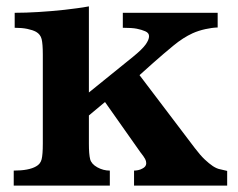

<svg xmlns="http://www.w3.org/2000/svg" viewBox="-20 -580 745 600"><path d="M257.8 -291 396 -402.8Q424.3 -425.8 435.1 -440.9Q445.8 -456.1 445.8 -466.8Q445.8 -477.1 434.1 -482.2Q422.4 -487.3 407.7 -490.2Q393.1 -493.2 363.8 -493.2V-540H660.2V-494.1Q643.1 -493.7 621.8 -489Q600.6 -484.4 582 -476.1Q552.2 -462.4 522.2 -437.7Q492.2 -413.1 458 -382.8L416 -345.2L588.9 -117.2Q606 -94.7 619.4 -82Q632.8 -69.3 645 -61Q657.7 -52.7 668.9 -50.8Q674.3 -49.8 679.7 -48.3Q685.1 -46.9 689.9 -45.9V0H398.9V-46.9Q404.3 -46.9 411.6 -48.3Q418.9 -49.8 424.8 -53.2Q437 -59.1 437 -69.8Q437 -76.7 433.6 -83Q429.2 -91.3 418.9 -104L308.1 -261.2L257.8 -219.2V-130.9Q257.8 -98.1 261.7 -82.5Q265.6 -67.4 284.2 -57.1Q302.7 -46.9 323.2 -46.9V0H22.9V-46.9Q70.3 -46.9 92.8 -60.1Q106.4 -67.4 110.1 -82.3Q113.8 -97.2 113.8 -130.9V-409.2Q113.8 -442.9 110.1 -457.8Q106.4 -472.7 92.8 -480.5Q82 -486.3 65.4 -489.7Q48.8 -493.2 25.9 -493.2V-540Q61 -540 100.8 -542.5Q140.6 -544.9 181.2 -549.3Q201.2 -551.8 220.5 -554.2Q239.7 -556.6 257.8 -560.1Z"/></svg>

Font: BIZ UDPMincho
Style: Bold
Weight: 700
Designer: TypeBank Co., Ltd.
Foundry: Morisawa Inc.
Version: Version 1.06